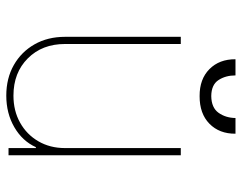

<svg xmlns="http://www.w3.org/2000/svg" viewBox="-99 -660 766 608"><g transform="rotate(90 284.0 -356.0)"><path d="M448.9 -179V-545.5H471.6V0H448.9V-86.6H446Q426.8 -44 383 -18.5Q339.1 7.1 282.7 7.1Q228 7.1 186.1 -16.7Q144.2 -40.5 120.4 -82.4Q96.6 -124.3 96.6 -179V-545.5H119.3V-179Q119.3 -106.5 164.8 -61.1Q210.2 -15.6 282.7 -15.6Q331 -15.6 368.4 -36.6Q405.9 -57.5 427.4 -94.5Q448.9 -131.4 448.9 -179ZM353.7 -718.7H403.4Q403.8 -667.6 371.8 -636.2Q339.8 -604.8 284.1 -605.1Q230.5 -604.8 198.9 -636.2Q167.3 -667.6 167.6 -718.7H218.8Q218.8 -687.5 233.5 -665Q248.2 -642.4 284.1 -642Q321 -642.4 337.2 -665.1Q353.3 -687.9 353.7 -718.7Z"/></g></svg>

Font: Inter UI Thin
Style: Regular
Weight: 100
Designer: Rasmus Andersson
Foundry: rsms
Version: 3.2;8d6f07862